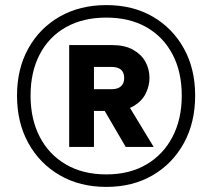

<svg xmlns="http://www.w3.org/2000/svg" viewBox="-20 -727 833 754"><path d="M397.4 7Q293.6 7 214.6 -38.9Q135.5 -84.7 91.2 -165.3Q46.8 -245.9 46.8 -351.7Q46.8 -456.5 91.1 -536.5Q135.4 -616.5 214.5 -661.8Q293.7 -707 397.5 -707Q501.4 -707 579.7 -661.8Q657.9 -616.5 702.2 -536.5Q746.4 -456.5 746.4 -351.7Q746.4 -245.8 702.2 -165.2Q657.9 -84.5 579.7 -38.8Q501.4 7 397.4 7ZM397.3 -42.1Q488.7 -42.1 555 -81.1Q621.3 -120.1 657.6 -189.8Q693.8 -259.5 693.8 -351.5Q693.8 -444.5 657.6 -513.5Q621.3 -582.5 555 -620.2Q488.7 -657.9 397.3 -657.9Q305.9 -657.9 238.9 -620.2Q171.9 -582.5 136 -513.5Q100 -444.5 100 -351.5Q100 -259.5 136 -189.8Q171.9 -120.1 238.9 -81.1Q305.9 -42.1 397.3 -42.1ZM473.7 -150 362.2 -341H467.5L583.5 -150ZM251.7 -150V-550H419.5Q469.5 -550 502 -532Q534.5 -514 550.8 -485Q567 -455.9 567 -420.9Q567 -389.3 552 -359.3Q537 -329.4 504.5 -310.3Q472 -291.3 419.9 -291.3H349V-150ZM349 -376.6H416.9Q442.7 -376.6 455.2 -388.2Q467.7 -399.8 467.7 -420.7Q467.7 -442.3 455.2 -453.3Q442.8 -464.2 416.4 -464.2H349Z"/></svg>

Font: Envelope Sans Variable
Style: Regular
Weight: 500
Designer: Andreas Rasmussen / Norman Anderson
Foundry: mail.de GmbH
Version: Version 1.150